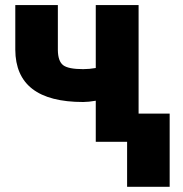

<svg xmlns="http://www.w3.org/2000/svg" viewBox="-20 -548 706 742"><path d="M515.6 0H350.1V-158.7Q321.8 -153.8 301.3 -153.8Q170.9 -153.8 105.2 -204.3Q39.6 -254.9 39.1 -356V-528.3H203.6V-354.5Q204.1 -311.5 224.1 -296.1Q244.1 -280.8 301.3 -280.8Q325.2 -280.8 350.1 -285.2V-528.3H515.6ZM635.7 173.8H471.2V-108.9H635.7Z"/></svg>

Font: Sadagaat-English
Style: Regular
Weight: 900
Designer: Ahmed alsheikh
Foundry: Ahmed alsheikh Design
Version: Version 2.137;January 17, 2018;FontCreator 11.0.0.2408 64-bi